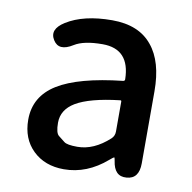

<svg xmlns="http://www.w3.org/2000/svg" viewBox="-69 -633 713 714"><g transform="rotate(10 287.5 -275.5)"><path d="M217 13Q145 13 100 -30.5Q55 -74 55 -146Q55 -234 133.5 -282.5Q212 -331 378 -349Q384 -350 384 -356Q382 -470 279 -470Q208 -470 173 -448Q122 -416 99 -453Q75 -491 126 -523Q191 -564 299 -564Q400 -564 450 -502Q499 -443 499 -331V-59Q499 0 452 3Q406 7 398 -51L397 -56Q396 -63 394 -63Q392 -63 378 -51Q304 13 217 13ZM252 -78Q314 -78 372 -131Q384 -142 384 -159V-272Q384 -277 379 -276Q266 -263 214 -232Q166 -203 166 -154Q166 -115 178.5 -105.5Q191 -96 202 -87Q213 -78 252 -78Z"/></g></svg>

Font: Resource Han Rounded JP Medium
Style: Regular
Weight: 500
Designer: Cyano Hao (round all glyphs); Ryoko NISHIZUKA 西塚涼子 (kana, bopomofo & ideographs); Paul D. Hunt (Latin, Greek & Cyrillic)
Foundry: Cyano Hao
Version: 0.990